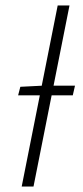

<svg xmlns="http://www.w3.org/2000/svg" viewBox="-20 -679 302 699"><path d="M46 -332 54 -363 133 -367H253L245 -332ZM59 0 190 -659H233L102 0Z"/></svg>

Font: Source Sans 3 Light
Style: Italic
Weight: 300
Italic angle: -11°
Designer: Paul D. Hunt
Foundry: Adobe
Version: Version 3.046;hotconv 1.0.118;makeotfexe 2.5.65603